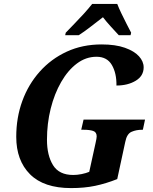

<svg xmlns="http://www.w3.org/2000/svg" viewBox="-20 -951 782 981"><path d="M343 10Q204 10 133.5 -60.5Q63 -131 63 -252Q63 -350 94 -435Q125 -520 183 -585Q241 -650 321 -687Q401 -724 499 -724Q570 -724 618 -707Q666 -690 690 -663.5Q714 -637 714 -607Q714 -563 673.5 -538.5Q633 -514 575 -514Q576 -577 551.5 -619Q527 -661 473 -661Q419 -661 373 -626.5Q327 -592 292.5 -532Q258 -472 239 -396Q220 -320 220 -237Q220 -157 251 -107Q282 -57 354 -57Q375 -57 397 -61.5Q419 -66 436 -73L468 -219Q474 -245 474 -254Q474 -276 456 -282Q438 -288 408 -288H395L407 -340H721L710 -288H706Q676 -288 652 -277.5Q628 -267 620 -226L579 -36Q521 -13 466 -1.5Q411 10 343 10ZM316 -784Q334 -803 359 -828.5Q384 -854 408.5 -881Q433 -908 451 -931H579Q587 -910 600 -883Q613 -856 626.5 -829.5Q640 -803 650 -784L647 -771H587Q571 -788 546.5 -815Q522 -842 506 -863Q476 -840 442.5 -814Q409 -788 382 -771H313Z"/></svg>

Font: Noto Serif SemiCondensed
Style: Bold Italic
Weight: 700
Width: 4
Italic angle: -12°
Designer: Monotype Design Team
Foundry: Monotype Imaging Inc.
Version: Version 2.014